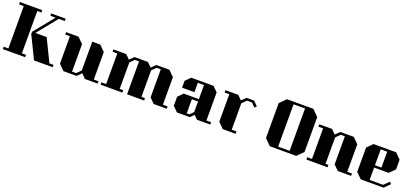

<svg xmlns="http://www.w3.org/2000/svg" viewBox="37 -1934 6548 3068"><g transform="rotate(20 3311.5 -400.0)"><path d="M330 -40H400V0H20V-40H100V-760H20V-800H400V-760H330ZM868 -40V0H551L365 -381V-420L641 -760H552V-800H798V-760H696L421 -420H613L798 -40Z M1633 -40V0H1416L1346 -71L1275 0H1051L958 -93V-560H878V-600H1090L1183 -507V-40H1253L1323 -110V-600H1460L1553 -507V-40Z M2808 -40V0H2586L2503 -83V-560H2433L2363 -490V-40H2423V0H2133V-560H2063L1993 -490V-40H2053V0H1683V-40H1763V-560H1683V-600H1900L1971 -530L2041 -600H2270L2341 -530L2411 -600H2635L2728 -507V-40Z M2981 0H3200L3261 -61L3321 0H3548V-40H3468V-517L3385 -600H3006L2923 -517V-400H3133V-560H3238V-320H2981L2898 -237V-83ZM3133 -280H3238V-100L3178 -40H3133Z M4148 -527 4117 -496 4053 -560H3968L3898 -490V-40H3978V0H3761L3668 -93V-560H3588V-600H3805L3876 -530L3946 -600H4075Z M4561 0H5010L5113 -103V-697L5010 -800H4561L4458 -697V-103ZM4688 -760H4883V-40H4688Z M5943 -40V0H5716L5633 -83V-560H5563L5493 -490V-40H5543V0H5183V-40H5263V-560H5183V-600H5400L5471 -530L5541 -600H5770L5863 -507V-40Z M6106 0H6495L6588 -93L6557 -124L6473 -40H6243V-250H6490L6583 -343V-507L6490 -600H6106L6013 -507V-93ZM6243 -560H6353V-290H6243Z"/></g></svg>

Font: Kumar One
Style: Regular
Weight: 400
Designer: Parimal Parmar
Foundry: Indian Type Foundry
Version: Version 1.001;PS 1.001;hotconv 1.0.88;makeotf.lib2.5.647800